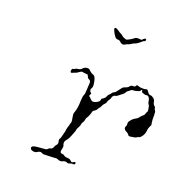

<svg xmlns="http://www.w3.org/2000/svg" viewBox="-118 -755 816 851"><g transform="rotate(20 290.5 -329.0)"><path d="M457 -438Q460 -445 468 -441Q474 -438 486 -437.5Q498 -437 503 -439Q508 -441 510.5 -439.5Q513 -438 520 -428Q525 -421 532 -421Q539 -421 547 -414.5Q555 -408 556 -400Q558 -388 564 -383Q570 -379 570 -373.5Q570 -368 574 -364.5Q578 -361 577.5 -341.5Q577 -322 579 -310L581 -298L576 -288Q571 -277 571 -269Q571 -261 567 -251.5Q563 -242 557 -235.5Q551 -229 547 -229Q543 -229 539.5 -225.5Q536 -222 525 -220.5Q514 -219 508.5 -218Q503 -217 499.5 -222.5Q496 -228 490 -231Q468 -241 478 -257Q480 -260 479 -267Q478 -274 483 -281Q494 -296 505 -301Q513 -305 517 -310Q525 -321 533 -327Q537 -329 539 -336Q541 -343 543.5 -346.5Q546 -350 545 -356Q543 -374 539 -379Q536 -381 534 -390Q533 -398 531 -403Q529 -408 526.5 -411Q524 -414 521 -415Q518 -416 514 -415Q510 -414 501 -417Q495 -419 493.5 -420Q492 -421 491 -425Q491 -430 489 -430.5Q487 -431 485 -426.5Q483 -422 478.5 -421Q474 -420 469.5 -418Q465 -416 454.5 -415.5Q444 -415 441.5 -411.5Q439 -408 433.5 -405Q428 -402 425 -396Q422 -390 416.5 -385.5Q411 -381 404 -376Q392 -365 385 -365Q381 -365 377 -360Q373 -355 373 -352Q373 -348 367.5 -340Q362 -332 362 -330Q362 -323 350 -311Q346 -306 345 -302Q344 -298 339.5 -293Q335 -288 332 -282Q329 -276 323 -273Q313 -268 313 -258Q312 -254 308 -244.5Q304 -235 300 -230Q298 -228 297 -220Q296 -212 291.5 -206Q287 -200 287 -194.5Q287 -189 281 -178.5Q275 -168 275 -164Q275 -160 273 -155.5Q271 -151 265 -134.5Q259 -118 251 -109Q243 -100 243 -92Q243 -84 245.5 -80.5Q248 -77 246 -67Q242 -53 244 -48Q246 -43 255 -43Q260 -43 265.5 -38.5Q271 -34 281.5 -34Q292 -34 297 -29Q304 -20 312 -25Q322 -33 323 -23Q323 -20 320.5 -18Q318 -16 312 -17Q308 -18 299.5 -14.5Q291 -11 287.5 -13.5Q284 -16 277.5 -16Q271 -16 267 -13Q256 -7 242 -14Q236 -17 229 -15Q221 -14 177 -13Q173 -12 168 -16Q159 -21 148 -14Q139 -7 126.5 -10Q114 -13 114 -22Q114 -32 139 -34Q173 -37 178 -37.5Q183 -38 187 -43Q192 -48 196 -48Q204 -48 209 -60Q211 -67 216 -72Q223 -78 219 -91Q217 -98 220.5 -103Q224 -108 225.5 -116.5Q227 -125 229.5 -132.5Q232 -140 233 -149.5Q234 -159 237 -166.5Q240 -174 240 -177.5Q240 -181 243 -186Q245 -191 240 -218Q238 -226 240 -231Q250 -257 250 -293Q251 -314 254.5 -321Q258 -328 258.5 -348.5Q259 -369 260 -376Q262 -390 252 -394Q246 -396 243 -404L239 -412L227 -413Q215 -414 212 -415Q209 -416 199.5 -409Q190 -402 184 -400.5Q178 -399 173 -396Q168 -393 165 -396Q162 -401 164 -407.5Q166 -414 172 -414Q175 -414 178.5 -417Q182 -420 192 -421Q202 -422 208 -429Q214 -436 223 -438Q236 -441 242 -433Q252 -423 262 -420Q275 -416 279 -382Q281 -368 277 -363Q270 -351 278 -343L283 -338L280 -332Q276 -326 279 -324Q282 -322 285 -319Q295 -307 302 -307Q314 -307 328 -318Q332 -321 332 -326.5Q332 -332 335 -333Q350 -342 352 -351Q355 -359 359.5 -362Q364 -365 366.5 -370Q369 -375 376.5 -378.5Q384 -382 389 -391Q400 -406 403.5 -409.5Q407 -413 416 -416Q428 -420 431 -426Q437 -434 448 -433Q455 -432 457 -438ZM417 -644Q423 -649 425 -649Q430 -649 430 -644Q430 -639 425 -637Q420 -636 415 -631Q410 -626 401.5 -620Q393 -614 392 -614Q386 -614 370 -603Q365 -600 360.5 -599Q356 -598 350 -594Q338 -586 326 -597Q321 -603 315 -603Q309 -603 304 -605Q297 -609 288 -625Q279 -641 281 -646Q284 -653 300 -642Q308 -636 315.5 -632.5Q323 -629 325 -626Q326 -624 335 -620Q344 -616 347 -616Q348 -616 352.5 -618Q357 -620 362 -623Q367 -626 372 -629Q377 -632 380 -635Q386 -640 399 -639L411 -638Z"/></g></svg>

Font: TT2020 Style D
Style: Italic
Weight: 400
Italic angle: -15°
Version: Version 0.2.000